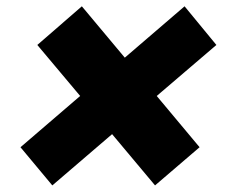

<svg xmlns="http://www.w3.org/2000/svg" viewBox="-20 -595 733 600"><path d="M464.5 -15.6 330.3 -175.8 143.5 -15.6 44 -134.9 230.5 -295.1 96.6 -454.5 235.8 -575.3 370 -414.8 556.8 -575.3 656.2 -454.5 469.8 -295.1 603.7 -134.9Z"/></svg>

Font: Karasuma Gothic
Style: Italic
Weight: 900
Italic angle: -9.39999°
Designer: Rasmus Andersson / Ryoko Nishizuka
Foundry: Genbu
Version: Version 1.00